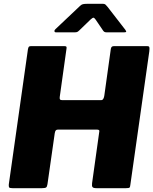

<svg xmlns="http://www.w3.org/2000/svg" viewBox="-20 -983 801 1003"><path d="M283 -306Q276 -306 272 -302.5Q268 -299 266 -287L228 -21Q226 -7 220.5 -3.5Q215 0 199 0H45Q30 0 27.5 -4.5Q25 -9 26 -20L126 -726Q128 -736 131 -739Q134 -742 142 -742H317Q325 -742 327 -738.5Q329 -735 327 -726L292 -476Q291 -467 293.5 -463.5Q296 -460 304 -460H509Q516 -460 520 -467.5Q524 -475 525 -484L559 -728Q561 -737 565 -739.5Q569 -742 576 -742H750Q758 -742 760 -737Q762 -732 760 -715L661 -18Q660 -6 656.5 -3Q653 0 638 0H484Q468 0 463.5 -5.5Q459 -11 461 -26L499 -298Q500 -306 485 -306ZM516 -827 480 -880Q473 -890 468.5 -890.5Q464 -891 453 -881L394 -824Q387 -817 382 -815.5Q377 -814 367 -814H273Q265 -814 264.5 -820Q264 -826 270 -831L398 -952Q405 -959 412.5 -961Q420 -963 433 -963H518Q528 -963 533 -957Q538 -951 542 -947L635 -827Q641 -818 638.5 -816Q636 -814 626 -814H537Q529 -814 524.5 -817Q520 -820 516 -827Z"/></svg>

Font: Libre Franklin ExtraBold
Style: Italic
Weight: 800
Italic angle: -8°
Designer: Pablo Impallari, Rodrigo Fuenzalida, Nhung Nguyen
Foundry: Impallari Type
Version: Version 3.000